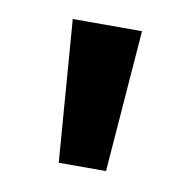

<svg xmlns="http://www.w3.org/2000/svg" viewBox="-44 -757 339 344"><g transform="rotate(10 126.0 -585.0)"><path d="M189 -714 169 -456H83L63 -714Z"/></g></svg>

Font: Noto Sans Syriac Eastern SemiBold
Style: Regular
Weight: 600
Designer: Patrick Giasson and the Monotype Design Team
Foundry: Monotype Imaging Inc.
Version: Version 3.001